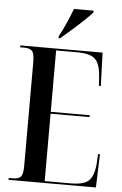

<svg xmlns="http://www.w3.org/2000/svg" viewBox="-61 -974 643 1016"><g transform="rotate(5 260.5 -465.5)"><path d="M24 0V-10H47Q74 -10 87 -22Q100 -34 100 -80V-630Q100 -679 87 -691.5Q74 -704 47 -704H24V-714H461L467 -537H457L454 -583Q451 -630 438.5 -656.5Q426 -683 399 -693.5Q372 -704 325 -704H215V-378H422V-368H215V-10H353Q422 -10 448.5 -34.5Q475 -59 481 -124L484 -177H494L488 0ZM222 -780Q242 -816 259.5 -856.5Q277 -897 290 -931H394V-921Q379 -904 349.5 -876Q320 -848 287.5 -819.5Q255 -791 230 -770H222Z"/></g></svg>

Font: Noto Serif Display ExtraCondensed SemiBold
Style: Regular
Weight: 600
Width: 2
Designer: Monotype Design Team
Foundry: Monotype Imaging Inc.
Version: Version 2.009